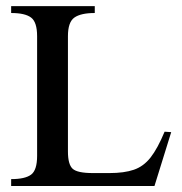

<svg xmlns="http://www.w3.org/2000/svg" viewBox="-20 -619 606 639"><path d="M549.8 -179.2 494.1 0H17.1V-22.9Q63.5 -22.9 83.5 -37.8Q103.5 -52.7 103.5 -100.1V-498.5Q103.5 -545.4 83.5 -560.5Q63.5 -575.7 17.1 -575.7V-598.6H295.4V-575.7Q249 -575.7 227.5 -560.5Q206.1 -545.4 206.1 -498.5V-114.7Q206.1 -71.8 221.7 -57.4Q237.3 -43 289.1 -43H344.2Q393.1 -43 425.3 -54Q457.5 -64.9 481 -94.7Q504.4 -124.5 527.8 -180.7Z"/></svg>

Font: Scheherazade New Medium
Style: Regular
Weight: 500
Designer: SIL International
Foundry: SIL International
Version: Version 4.000